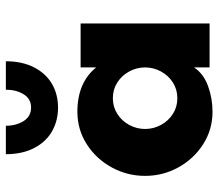

<svg xmlns="http://www.w3.org/2000/svg" viewBox="-65 -670 745 655"><g transform="rotate(-90 307.5 -342.5)"><path d="M35 -220Q35 -281 64 -334Q93 -387 142.9 -419Q192.9 -451 254 -451Q353 -451 405 -387V-440H555V0H405V-53Q384 -21 342 -5.5Q300 10 254 10Q192.9 10 142.9 -22Q93 -54 64 -106.5Q35 -159 35 -220ZM405 -220Q405 -249 391 -274.5Q377 -300 353.2 -315Q329.5 -330 300 -330Q270.5 -330 246.8 -315Q223 -300 209 -274.5Q195 -248.9 195 -220Q195 -191 209 -165.5Q223 -140 246.8 -125Q270.5 -110 300 -110Q329.5 -110 353.2 -125Q377 -140 391 -165.5Q405 -191.1 405 -220ZM268 -517Q223 -517 187 -537.5Q151 -558 130 -598.5Q109 -639 109 -695H206Q206 -660 222 -634.5Q238 -609 268 -609Q298 -609 313.5 -634.5Q329 -660 329 -695H426Q426 -639 405 -598.5Q384 -558 348.5 -537.5Q313 -517 268 -517Z"/></g></svg>

Font: Teachers[wght]
Style: Regular
Weight: 400
Designer: Alfredo Marco Pradil & Chank Diesel
Version: Version 1.000;Glyphs 3.1.2 (3151)